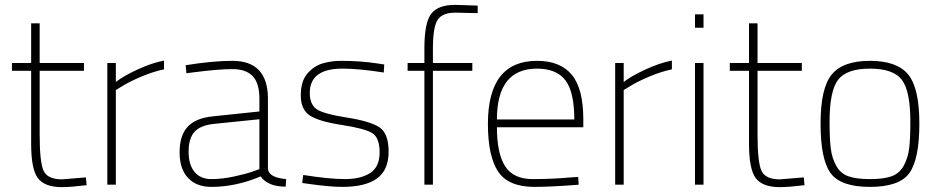

<svg xmlns="http://www.w3.org/2000/svg" viewBox="-20 -759 3858 789"><path d="M325 -468H143V-206Q143 -91 159.5 -56.5Q176 -22 235 -22L333 -30L336 2Q270 10 235 10Q164 10 136 -26.5Q108 -63 108 -168V-468H29V-500H108V-663H143V-500H325Z M421 0V-500H456V-422Q486 -446 545.5 -473.5Q605 -501 654 -510V-474Q610 -465 560.5 -444Q511 -423 484 -406L456 -389V0Z M1081 -353V-65Q1085 -29 1156 -23L1154 8Q1081 8 1051 -34Q949 9 849 9Q787 9 752.5 -28Q718 -65 718 -133.5Q718 -202 751 -238Q784 -274 856 -281L1046 -301V-353Q1046 -417 1018.5 -446Q991 -475 935 -475Q878 -475 777 -462L746 -458L743 -491Q855 -509 935 -509Q1081 -509 1081 -353ZM1018 -54 1046 -64V-269L860 -250Q803 -244 779 -217Q755 -190 755 -136Q755 -82 779.5 -52.5Q804 -23 848 -23Q892 -23 941 -33.5Q990 -44 1018 -54Z M1387 -477Q1253 -477 1253 -377Q1253 -330 1281 -310.5Q1309 -291 1405 -276Q1501 -261 1539 -236Q1577 -211 1577 -135.5Q1577 -60 1529 -25.5Q1481 9 1387 9Q1336 9 1251 -3L1222 -7L1226 -40Q1334 -23 1398 -23Q1462 -23 1501 -48Q1540 -73 1540 -133Q1540 -193 1509.5 -212Q1479 -231 1384.5 -245.5Q1290 -260 1253 -284.5Q1216 -309 1216 -367Q1216 -425 1243 -456.5Q1270 -488 1306 -498.5Q1342 -509 1381 -509Q1462 -509 1533 -498L1559 -494L1557 -461Q1455 -477 1387 -477Z M1759 -468V0H1724V-468H1655V-500H1724V-561Q1724 -666 1752 -702.5Q1780 -739 1851 -739L1943 -736V-705Q1879 -707 1851 -707Q1798 -707 1778.5 -677.5Q1759 -648 1759 -560V-500H1921V-468Z M2326 -30 2356 -32 2358 0Q2246 9 2173 9Q2067 8 2026 -55.5Q1985 -119 1985 -250Q1985 -509 2187 -509Q2282 -509 2329.5 -452Q2377 -395 2377 -269V-236H2022Q2022 -128 2056 -75.5Q2090 -23 2169 -23Q2248 -23 2326 -30ZM2022 -268H2340Q2340 -381 2303.5 -429Q2267 -477 2187 -477Q2022 -477 2022 -268Z M2508 0V-500H2543V-422Q2573 -446 2632.5 -473.5Q2692 -501 2741 -510V-474Q2697 -465 2647.5 -444Q2598 -423 2571 -406L2543 -389V0Z M2836 0V-500H2871V0ZM2836 -645V-700H2871V-645Z M3275 -468H3093V-206Q3093 -91 3109.5 -56.5Q3126 -22 3185 -22L3283 -30L3286 2Q3220 10 3185 10Q3114 10 3086 -26.5Q3058 -63 3058 -168V-468H2979V-500H3058V-663H3093V-500H3275Z M3398 -453Q3444 -509 3555 -509Q3666 -509 3712 -453Q3758 -397 3758 -251Q3758 -105 3717 -48Q3676 9 3555 9Q3434 9 3393 -48Q3352 -105 3352 -251Q3352 -397 3398 -453ZM3721 -259Q3721 -385 3686 -431Q3651 -477 3555 -477Q3459 -477 3424 -431Q3389 -385 3389 -259Q3389 -188 3394 -148.5Q3399 -109 3416.5 -77.5Q3434 -46 3466.5 -34.5Q3499 -23 3555 -23Q3611 -23 3643.5 -34.5Q3676 -46 3693.5 -77.5Q3711 -109 3716 -148.5Q3721 -188 3721 -259Z"/></svg>

Font: Titillium Web ExtraLight
Style: Regular
Weight: 275
Version: Version 1.002;PS 57.000;hotconv 1.0.70;makeotf.lib2.5.55311